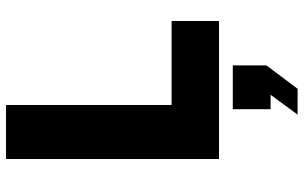

<svg xmlns="http://www.w3.org/2000/svg" viewBox="-206 -544 1012 640"><g transform="rotate(-90 300.0 -224.0)"><path d="M90 0V-710H270V-158H550V0ZM238 262 304 172H256V46H402V158L324 262Z"/></g></svg>

Font: Geist Mono UltraBlack
Style: Regular
Weight: 900
Monospace: yes
Designer: Basement.studio, Andrés Briganti, Mateo Zaragoza
Foundry: Basement.studio, Vercel, Andrés Briganti, Guido Ferreyra, Mateo Zaragoza
Version: Version 1.400; ttfautohint (v1.8.4.7-5d5b)